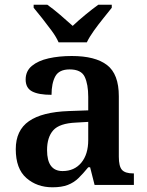

<svg xmlns="http://www.w3.org/2000/svg" viewBox="-20 -786 626 816"><path d="M203 10Q137 10 92 -29.5Q47 -69 47 -152Q47 -232 103 -271Q159 -310 272 -314L355 -317V-374Q355 -428 340 -459.5Q325 -491 276 -491Q231 -491 215 -461.5Q199 -432 199 -383Q144 -383 116.5 -397.5Q89 -412 89 -448Q89 -484 115.5 -506Q142 -528 186.5 -538Q231 -548 285 -548Q385 -548 435 -509.5Q485 -471 485 -377V-120Q485 -79 498.5 -64Q512 -49 546 -49H549V0H382L363 -75H355Q333 -48 313.5 -29Q294 -10 268 0Q242 10 203 10ZM246 -59Q296 -59 325.5 -94.5Q355 -130 355 -191V-268L303 -265Q233 -262 206.5 -232.5Q180 -203 180 -148Q180 -59 246 -59ZM229 -606Q219 -629 199.5 -655.5Q180 -682 159.5 -708Q139 -734 123 -753V-766H181Q205 -749 235.5 -723Q266 -697 289 -676Q311 -697 342.5 -723Q374 -749 398 -766H455V-753Q440 -734 419 -708Q398 -682 379 -655.5Q360 -629 349 -606Z"/></svg>

Font: Noto Serif Myanmar SemiBold
Style: Regular
Weight: 600
Designer: Ben Mitchell and the Monotype Design Team
Foundry: Monotype Imaging Inc.
Version: Version 2.106; ttfautohint (v1.8.4.7-5d5b)